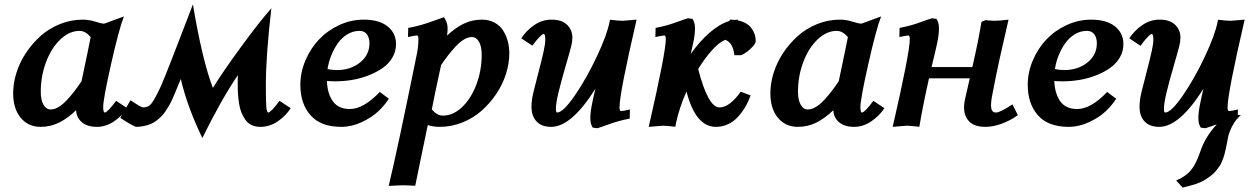

<svg xmlns="http://www.w3.org/2000/svg" viewBox="-20 -581 5759 883"><path d="M425.8 2.4Q380.9 2.4 356 -19.3Q331.1 -41 330.1 -74.2Q291 -36.6 251.7 -17.1Q212.4 2.4 166.5 2.4Q109.9 2.4 75.2 -39.3Q40.5 -81.1 40.5 -152.3Q40.5 -198.2 55.7 -246.6Q70.8 -294.9 99.9 -338.4Q128.9 -381.8 167.2 -416Q205.6 -450.2 256.1 -470.5Q306.6 -490.7 360.8 -490.7Q388.7 -490.7 418.5 -481.4Q448.2 -472.2 456.1 -472.2Q459.5 -472.2 464.8 -474.1L549.8 -505.4Q526.9 -446.3 490.7 -285.6Q454.6 -125 454.6 -89.4Q454.6 -63.5 461.9 -63.5Q473.6 -63.5 514.2 -117.2L564.9 -83.5Q542.5 -48.8 504.9 -23.2Q467.3 2.4 425.8 2.4ZM357.4 -210.9 355 -207.5Q388.2 -364.3 397 -410.6Q372.6 -439 345.7 -439Q299.3 -439 258.1 -400.1Q216.8 -361.3 192.1 -296.4Q167.5 -231.4 167.5 -158.7Q167.5 -121.1 179.9 -99.4Q192.4 -77.6 212.9 -77.6Q230.5 -77.6 249.8 -89.1Q269 -100.6 288.6 -121.8Q308.1 -143.1 323.5 -163.3Q338.9 -183.6 357.4 -210.9Z M1073.2 -194.3Q1073.2 -221.2 1073.7 -235.4Q996.1 -120.6 910.6 53.7Q840.8 -90.8 811.5 -217.8Q806.6 -206.5 798.6 -186.8Q790.5 -167 785.6 -155Q780.8 -143.1 772.5 -125Q764.2 -106.9 757.6 -95.5Q751 -84 741 -69.1Q731 -54.2 721.4 -45.2Q711.9 -36.1 699 -25.9Q686 -15.6 672.1 -10.3Q658.2 -4.9 641.1 -1.2Q624 2.4 604.5 2.4Q575.7 -10.3 533.2 -39.1L580.1 -120.1Q628.9 -86.9 638.2 -86.9Q663.1 -86.9 678.5 -107.4Q693.8 -127.9 721.2 -187.5Q732.4 -212.4 769 -305.9Q805.7 -399.4 836.4 -480.5L867.2 -561Q909.7 -305.7 959 -176.8Q1004.9 -251 1088.4 -365.2Q1171.9 -479.5 1228 -543Q1202.6 -324.2 1202.6 -188.5Q1202.6 -112.3 1204.8 -87.9Q1207 -63.5 1213.9 -63.5Q1225.1 -63.5 1265.6 -117.2L1316.9 -83.5Q1295.4 -49.3 1258.1 -23.4Q1220.7 2.4 1177.2 2.4Q1154.8 2.4 1137.2 -5.9Q1119.6 -14.2 1108.6 -29.8Q1097.7 -45.4 1090.3 -63.5Q1083 -81.5 1079.3 -105.5Q1075.7 -129.4 1074.5 -149.7Q1073.2 -169.9 1073.2 -194.3Z M1726.6 -158.2 1768.1 -127Q1749.5 -97.2 1719.7 -69.1Q1689.9 -41 1643.6 -19.3Q1597.2 2.4 1549.8 2.4Q1455.1 2.4 1408.2 -50.8Q1361.3 -104 1361.3 -190.9Q1361.3 -248.5 1384.8 -303.5Q1408.2 -358.4 1447 -399.4Q1485.8 -440.4 1540 -465.6Q1594.2 -490.7 1652.8 -490.7Q1723.6 -490.7 1762.5 -459.7Q1801.3 -428.7 1801.3 -377.9Q1801.3 -344.2 1784.2 -315.7Q1767.1 -287.1 1738.8 -267.6Q1710.4 -248 1674.1 -233.9Q1637.7 -219.7 1599.1 -213.4Q1560.5 -207 1522.9 -207Q1502.9 -207 1483.4 -208.5Q1485.8 -149.9 1511.2 -114.7Q1536.6 -79.6 1588.9 -79.6Q1651.9 -79.6 1726.6 -158.2ZM1633.3 -439Q1603.5 -439 1577.6 -423.3Q1551.8 -407.7 1533.7 -382.1Q1515.6 -356.4 1503.4 -325.9Q1491.2 -295.4 1486.3 -263.2Q1508.3 -258.8 1529.8 -258.8Q1592.3 -258.8 1635.7 -293.5Q1679.2 -328.1 1679.2 -382.3Q1679.2 -405.8 1668 -422.4Q1656.7 -439 1633.3 -439Z M2002 2.4Q1972.2 2.4 1947.3 -5.9Q1938.5 35.2 1915 149.7Q1891.6 264.2 1889.6 273.4Q1849.1 271 1831.5 271L1767.6 273.9Q1808.6 104 1897.5 -334.5Q1904.3 -368.7 1904.3 -401.4Q1904.3 -418 1897.5 -418Q1891.1 -418 1856.4 -410.6L1857.4 -452.6Q1891.6 -459 1916.3 -466.1Q1940.9 -473.1 1975.1 -485.4Q2009.3 -497.6 2022 -502Q2038.6 -477.5 2038.6 -450.7Q2038.6 -437 2036.1 -417.5Q2074.7 -453.6 2113 -472.2Q2151.4 -490.7 2196.3 -490.7Q2228.5 -490.7 2253.4 -477.5Q2278.3 -464.4 2293 -441.9Q2307.6 -419.4 2314.9 -392.6Q2322.3 -365.7 2322.3 -335.4Q2322.3 -289.6 2307.1 -241.5Q2292 -193.4 2262.9 -149.9Q2233.9 -106.4 2195.6 -72.3Q2157.2 -38.1 2106.7 -17.8Q2056.2 2.4 2002 2.4ZM2005.4 -277.3 2008.3 -280.8Q1977.5 -139.2 1965.8 -77.6Q1990.2 -49.3 2017.1 -49.3Q2063.5 -49.3 2104.7 -88.1Q2146 -127 2170.7 -191.9Q2195.3 -256.8 2195.3 -329.6Q2195.3 -367.2 2182.9 -388.9Q2170.4 -410.6 2149.9 -410.6Q2132.3 -410.6 2113.3 -399.2Q2094.2 -387.7 2074.5 -366.2Q2054.7 -344.7 2039.6 -325Q2024.4 -305.2 2005.4 -277.3Z M2515.1 2.4Q2471.2 2.4 2447.8 -22.2Q2424.3 -46.9 2424.3 -89.8Q2424.3 -121.1 2433.6 -158.7Q2439.5 -183.1 2455.3 -243.9Q2471.2 -304.7 2479.5 -341.8Q2487.8 -378.9 2487.8 -397.9Q2487.8 -424.8 2480.5 -424.8Q2468.8 -424.8 2428.2 -371.1L2377.4 -404.8Q2399.9 -439.9 2436.5 -465.3Q2473.1 -490.7 2516.6 -490.7Q2564 -490.7 2588.1 -466.8Q2612.3 -442.9 2612.3 -409.2Q2612.3 -390.6 2607.9 -372.1Q2601.6 -346.7 2580.8 -275.4Q2560.1 -204.1 2548.3 -155Q2536.6 -106 2536.6 -80.6Q2536.6 -63.5 2542 -63.5Q2569.8 -63.5 2624 -142.6Q2678.2 -221.7 2725.3 -322Q2772.5 -422.4 2783.7 -482.4Q2784.7 -487.3 2785.2 -490.2Q2826.7 -485.4 2843.3 -485.4L2907.7 -490.7Q2829.1 -152.3 2829.1 -86.9Q2829.1 -70.3 2835.9 -70.3Q2846.7 -70.3 2877 -77.6L2876 -35.6Q2844.7 -29.8 2819.3 -22.2Q2793.9 -14.6 2768.8 -5.4Q2743.7 3.9 2727.1 8.8L2706.1 5.9Q2694.8 -9.8 2694.8 -37.6Q2694.8 -65.9 2703.6 -107.4Q2710.4 -141.1 2718.3 -172.9Q2607.9 2.4 2515.1 2.4Z M3144 -497.1 3165 -494.1Q3176.3 -476.6 3176.3 -450.7Q3176.3 -421.4 3167.5 -380.9Q3159.7 -344.7 3156.7 -333Q3197.3 -390.6 3243.2 -430.7Q3289.1 -470.7 3334 -484.4L3336.9 -490.7Q3348.1 -490.7 3358.4 -489.3Q3366.2 -490.7 3374 -490.7L3372.6 -487.3Q3414.6 -479 3435.1 -452.4Q3455.6 -425.8 3455.6 -391.6Q3455.6 -378.9 3431.2 -356.2Q3406.7 -333.5 3387.7 -327.1H3357.4Q3351.1 -384.8 3315.4 -397.9Q3289.1 -387.7 3256.3 -352.1Q3223.6 -316.4 3190.9 -263.7Q3236.3 -86.9 3289.1 -86.9Q3334.5 -86.9 3386.7 -159.2L3432.1 -142.1Q3421.4 -112.8 3407 -88.4Q3392.6 -64 3373 -42.7Q3353.5 -21.5 3327.6 -9.5Q3301.8 2.4 3272.5 2.4Q3178.7 2.4 3137.2 -160.2Q3103.5 -84.5 3088.9 -14.6Q3087.9 -8.8 3085.9 2Q3044.4 -2.9 3027.8 -2.9L2963.4 2.4Q3042 -339.8 3042 -401.4Q3042 -418 3035.2 -418Q3028.8 -418 2994.1 -410.6L2995.1 -452.6Q3025.9 -458.5 3050.8 -465.8Q3075.7 -473.1 3101.6 -482.7Q3127.4 -492.2 3144 -497.1Z M3908.2 2.4Q3863.3 2.4 3838.4 -19.3Q3813.5 -41 3812.5 -74.2Q3773.4 -36.6 3734.1 -17.1Q3694.8 2.4 3648.9 2.4Q3592.3 2.4 3557.6 -39.3Q3522.9 -81.1 3522.9 -152.3Q3522.9 -198.2 3538.1 -246.6Q3553.2 -294.9 3582.3 -338.4Q3611.3 -381.8 3649.7 -416Q3688 -450.2 3738.5 -470.5Q3789.1 -490.7 3843.3 -490.7Q3871.1 -490.7 3900.9 -481.4Q3930.7 -472.2 3938.5 -472.2Q3941.9 -472.2 3947.3 -474.1L4032.2 -505.4Q4009.3 -446.3 3973.1 -285.6Q3937 -125 3937 -89.4Q3937 -63.5 3944.3 -63.5Q3956.1 -63.5 3996.6 -117.2L4047.4 -83.5Q4024.9 -48.8 3987.3 -23.2Q3949.7 2.4 3908.2 2.4ZM3839.8 -210.9 3837.4 -207.5Q3870.6 -364.3 3879.4 -410.6Q3855 -439 3828.1 -439Q3781.7 -439 3740.5 -400.1Q3699.2 -361.3 3674.6 -296.4Q3649.9 -231.4 3649.9 -158.7Q3649.9 -121.1 3662.4 -99.4Q3674.8 -77.6 3695.3 -77.6Q3712.9 -77.6 3732.2 -89.1Q3751.5 -100.6 3771 -121.8Q3790.5 -143.1 3805.9 -163.3Q3821.3 -183.6 3839.8 -210.9Z M4266.1 -497.1 4287.1 -494.1Q4298.3 -477.1 4298.3 -450.7Q4298.3 -421.4 4289.6 -380.9Q4286.1 -365.2 4282 -347.4Q4277.8 -329.6 4272.5 -307.6Q4267.1 -285.6 4264.2 -272.5H4451.7Q4478.5 -387.2 4493.7 -480.5L4512.7 -488.3Q4513.7 -488.3 4528.1 -486.8Q4542.5 -485.4 4552.2 -485.4Q4575.2 -485.4 4618.2 -490.7Q4611.8 -461.9 4597.2 -398.4Q4582.5 -335 4576.4 -306.6Q4570.3 -278.3 4560.3 -230.5Q4550.3 -182.6 4542 -137.2V-137.7Q4537.6 -112.3 4537.6 -98.1Q4537.6 -80.1 4543 -71.8Q4548.3 -63.5 4560.5 -63.5Q4579.6 -63.5 4636.2 -101.1L4661.1 -51.3Q4628.4 -27.8 4588.4 -12.7Q4548.3 2.4 4511.7 2.4Q4461.4 2.4 4437.5 -22.2Q4413.6 -46.9 4413.6 -87.4Q4413.6 -105 4417.5 -122.1Q4421.9 -143.1 4439.9 -220.7H4252.4Q4224.1 -94.7 4208 2Q4166.5 -2.9 4149.4 -2.9L4085.4 2.4Q4164.1 -338.9 4164.1 -401.4Q4164.1 -418 4157.2 -418Q4150.9 -418 4116.2 -410.6L4117.2 -452.6Q4147.9 -458.5 4172.4 -465.6Q4196.8 -472.7 4223.1 -482.4Q4249.5 -492.2 4266.1 -497.1Z M5071.8 -158.2 5113.3 -127Q5094.7 -97.2 5064.9 -69.1Q5035.2 -41 4988.8 -19.3Q4942.4 2.4 4895 2.4Q4800.3 2.4 4753.4 -50.8Q4706.5 -104 4706.5 -190.9Q4706.5 -248.5 4730 -303.5Q4753.4 -358.4 4792.2 -399.4Q4831.1 -440.4 4885.3 -465.6Q4939.5 -490.7 4998 -490.7Q5068.8 -490.7 5107.7 -459.7Q5146.5 -428.7 5146.5 -377.9Q5146.5 -344.2 5129.4 -315.7Q5112.3 -287.1 5084 -267.6Q5055.7 -248 5019.3 -233.9Q4982.9 -219.7 4944.3 -213.4Q4905.8 -207 4868.2 -207Q4848.1 -207 4828.6 -208.5Q4831.1 -149.9 4856.4 -114.7Q4881.8 -79.6 4934.1 -79.6Q4997.1 -79.6 5071.8 -158.2ZM4978.5 -439Q4948.7 -439 4922.9 -423.3Q4897 -407.7 4878.9 -382.1Q4860.8 -356.4 4848.6 -325.9Q4836.4 -295.4 4831.5 -263.2Q4853.5 -258.8 4875 -258.8Q4937.5 -258.8 4981 -293.5Q5024.4 -328.1 5024.4 -382.3Q5024.4 -405.8 5013.2 -422.4Q5002 -439 4978.5 -439Z M5311.5 2.4Q5267.6 2.4 5244.1 -22.2Q5220.7 -46.9 5220.7 -89.8Q5220.7 -121.1 5230 -158.7Q5235.8 -183.1 5251.7 -243.9Q5267.6 -304.7 5275.9 -341.8Q5284.2 -378.9 5284.2 -397.9Q5284.2 -424.8 5276.9 -424.8Q5268.1 -424.8 5237.3 -386.7L5238.3 -387.7Q5237.8 -387.2 5231.9 -379.2Q5226.1 -371.1 5225.6 -370.1L5173.8 -404.8Q5196.3 -439.9 5232.9 -465.3Q5269.5 -490.7 5313 -490.7Q5360.4 -490.7 5384.5 -466.8Q5408.7 -442.9 5408.7 -409.2Q5408.7 -390.6 5404.3 -372.1Q5397.9 -346.7 5377.2 -275.4Q5356.4 -204.1 5344.7 -155Q5333 -106 5333 -80.6Q5333 -63.5 5338.4 -63.5Q5366.2 -63.5 5420.4 -142.6Q5474.6 -221.7 5521.7 -322Q5568.8 -422.4 5580.1 -482.4Q5581.1 -487.3 5581.5 -490.2Q5623 -485.4 5639.6 -485.4L5704.1 -490.7Q5625.5 -152.3 5625.5 -86.9Q5625.5 -70.3 5632.3 -70.3Q5643.1 -70.3 5673.3 -77.6L5672.4 -51.8H5687Q5679.7 -46.4 5672.4 -37.6V-35.6Q5671.4 -35.2 5669.9 -35.2Q5654.3 -16.6 5642.8 7.3Q5631.3 31.2 5627.9 49.8Q5626.5 58.1 5623 75.7Q5619.6 93.3 5617.9 100.6Q5616.2 107.9 5612.8 122.6Q5609.4 137.2 5606.4 144.5Q5603.5 151.9 5598.9 163.6Q5594.2 175.3 5588.6 183.1Q5583 190.9 5575.4 200.7Q5567.9 210.4 5558.6 218.8Q5549.3 227.1 5537.6 235.4Q5516.1 251 5494.9 259.5Q5473.6 268.1 5450 273.7Q5426.3 279.3 5418.9 281.7L5389.2 249Q5431.2 231.4 5455.3 203.9Q5479.5 176.3 5499.5 117.7Q5522.5 48.3 5576.2 -9.3Q5547.4 1.5 5523.4 8.8L5502.4 5.9Q5491.2 -9.8 5491.2 -37.6Q5491.2 -65.9 5500 -107.4Q5506.8 -141.1 5514.6 -172.9Q5404.3 2.4 5311.5 2.4Z"/></svg>

Font: Flanker
Style: Bold Italic
Weight: 700
Italic angle: -12°
Designer: Flanker
Version: Version 2.000